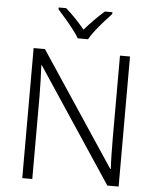

<svg xmlns="http://www.w3.org/2000/svg" viewBox="-62 -999 852 1050"><g transform="rotate(5 364.5 -473.5)"><path d="M629 0H567L153 -624H150Q152 -585 153.5 -541.5Q155 -498 155 -451V0H100V-714H162L575 -92H578Q576 -123 575 -171Q574 -219 574 -261V-714H629ZM336 -788Q323 -810 302 -837Q281 -864 258 -890.5Q235 -917 217 -937V-947H258Q285 -924 312.5 -895Q340 -866 363 -838Q387 -866 415.5 -895Q444 -924 471 -947H512V-937Q493 -917 469.5 -890.5Q446 -864 425 -837Q404 -810 392 -788Z"/></g></svg>

Font: RS Noto Sans Light
Style: Regular
Weight: 300
Designer: Monotype Design Team
Foundry: Monotype Imaging Inc.
Version: Version 3.10